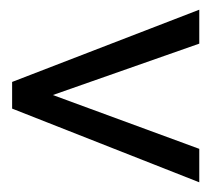

<svg xmlns="http://www.w3.org/2000/svg" viewBox="-20 -469 447 396"><path d="M391 -449V-379L89 -273L391 -162V-93L5 -245V-300Z"/></svg>

Font: Arvo
Style: Regular
Weight: 400
Designer: Anton Koovit (Cyrillic Expansion: Cyreal)
Foundry: Anton Koovit, Yassin Baggar
Version: Version 3.000